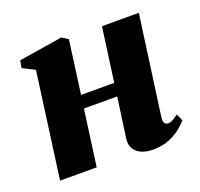

<svg xmlns="http://www.w3.org/2000/svg" viewBox="-102 -659 812 781"><g transform="rotate(-20 303.5 -268.0)"><path d="M510 -102.5Q507.5 -83.5 513.2 -76Q519 -68.5 528 -68.5Q536.5 -68.5 546.2 -73.2Q556 -78 572.5 -90.5L586 -60.5Q577.5 -50 557.5 -33Q537.5 -16 506.5 -2.5Q475.5 11 433.5 11Q407.5 11 386.2 2.5Q365 -6 353.5 -24Q342 -42 346 -70L370 -242.5H226L193 0H34.5L96.5 -457L44 -484L49.5 -515.5L238.5 -545.5L265 -528.5L234 -298.5H377.5L409.5 -532H569Z"/></g></svg>

Font: Merriweather 72pt Black
Style: Italic
Weight: 900
Italic angle: -7.8°
Version: Version 2.101